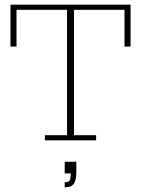

<svg xmlns="http://www.w3.org/2000/svg" viewBox="-20 -603 606 825"><path d="M173 0V-22H268V-561H51V-403H25V-583H541V-403H515V-561H298V-22H393V0ZM258 202V180Q275 180 279.5 172Q284 164 284 142H258V92H308V136Q308 158 303.5 173Q299 188 288.5 195Q278 202 258 202Z"/></svg>

Font: Rokkitt SemiBold Thin
Style: Regular
Weight: 250
Version: Version 3.103